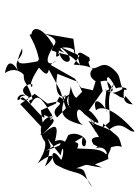

<svg xmlns="http://www.w3.org/2000/svg" viewBox="90 -1000 584 805"><g transform="rotate(90 382.5 -598.0)"><path d="M364 -719 348 -645 310 -619 238 -492 360 -558 447 -586 410 -606 473 -545C439 -513 422 -564 412 -557C400 -538 436 -592 406 -546L415 -505L374 -451L417 -390L522 -488L443 -477L415 -539L386 -555L426 -610C392 -561 380 -569 381 -582C448 -556 481 -551 505 -656C492 -617 403 -620 458 -658C554 -777 435 -684 445 -677L362 -736L286 -718L364 -693ZM390 -626 434 -632C482 -690 490 -702 524 -697C438 -714 503 -682 534 -707C476 -690 431 -651 396 -635C378 -651 424 -621 343 -602C371 -600 407 -580 436 -604C397 -563 373 -607 373 -602C411 -548 358 -533 290 -546L323 -630L365 -650ZM250 -615C254 -608 250 -681 273 -696C261 -698 296 -662 322 -708C340 -690 316 -727 319 -752C325 -760 382 -809 358 -746C343 -762 426 -732 452 -756C398 -730 385 -690 443 -708C419 -734 444 -793 531 -870C542 -845 472 -817 530 -757C524 -782 515 -730 487 -676C585 -744 576 -736 602 -707C587 -752 637 -760 625 -748C603 -726 606 -688 603 -629C557 -651 596 -582 555 -653C597 -639 603 -665 583 -665C557 -677 528 -621 548 -591C595 -572 582 -568 614 -498C555 -586 593 -559 598 -542C618 -616 549 -584 573 -536C505 -553 493 -541 543 -485C474 -552 485 -538 462 -490C509 -505 396 -423 388 -399C424 -363 363 -379 380 -412C390 -352 421 -435 385 -424C364 -379 329 -413 334 -441C356 -445 348 -411 264 -469C330 -526 247 -493 237 -541C263 -501 233 -485 154 -544C214 -561 219 -619 192 -551C273 -566 240 -648 175 -554L214 -639ZM190 -615C172 -595 175 -526 212 -555C228 -531 209 -546 192 -540C101 -497 80 -443 125 -437C120 -413 151 -460 259 -474C189 -486 263 -441 234 -482C256 -371 254 -367 184 -398C229 -408 228 -348 291 -390C237 -360 228 -337 287 -326C255 -370 293 -409 297 -405C334 -405 322 -421 396 -442C402 -426 401 -423 417 -434C371 -461 383 -475 461 -523C496 -529 483 -502 467 -529C470 -474 541 -459 581 -500C525 -511 568 -530 540 -471C567 -507 607 -502 665 -464C606 -541 643 -539 678 -494C630 -515 619 -509 593 -518C545 -501 541 -486 632 -560C571 -570 626 -577 651 -562C584 -516 651 -519 670 -539C723 -631 683 -644 765 -693C715 -648 687 -678 686 -625C665 -690 670 -640 683 -733C662 -694 679 -689 647 -760C617 -752 628 -775 559 -774C561 -768 537 -662 586 -698C611 -747 593 -696 583 -770C629 -721 579 -785 597 -816C538 -802 564 -803 497 -737C509 -745 539 -710 491 -765C428 -770 395 -746 329 -786C370 -749 385 -771 349 -827C410 -815 417 -839 418 -862C350 -801 406 -855 387 -809C357 -768 365 -735 355 -764C338 -754 252 -739 351 -792C337 -826 361 -858 357 -820C310 -804 300 -809 282 -792C220 -735 278 -719 265 -685C218 -664 253 -691 220 -679C220 -668 161 -610 253 -641C195 -586 222 -606 192 -522C167 -527 152 -569 122 -493L143 -613L239 -626Z"/></g></svg>

Font: Hussar Lance
Style: Italic
Weight: 700
Foundry: Cannot Into Space Fonts, PlusOne Fonts
Version: Version 2.27